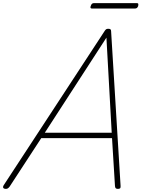

<svg xmlns="http://www.w3.org/2000/svg" viewBox="-63 -1200 915 1234"><path d="M-26 14Q-37 14 -41.5 8Q-46 2 -39 -10L611 -1003Q615 -1009 619.5 -1012Q624 -1015 633 -1015Q643 -1015 647 -1011.5Q651 -1008 651 -1000L712 -5Q713 6 709 10Q705 14 695 14Q685 14 681 10Q677 6 676 -4L657 -312H202L-1 -1Q-7 7 -12.5 10.5Q-18 14 -26 14ZM225 -347H655L621 -958ZM529 -1145Q521 -1145 519 -1149Q517 -1153 520 -1161Q523 -1171 528 -1175.5Q533 -1180 541 -1180H816Q824 -1180 825.5 -1175.5Q827 -1171 825 -1161Q822 -1153 817 -1149Q812 -1145 803 -1145Z"/></svg>

Font: Playwrite RO Thin
Style: Regular
Weight: 250
Version: Version 1.002